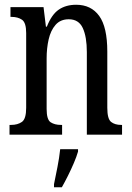

<svg xmlns="http://www.w3.org/2000/svg" viewBox="-20 -566 555 807"><path d="M20 0V-41H27Q54 -41 72 -53.5Q90 -66 90 -113V-427Q90 -471 72.5 -483Q55 -495 29 -495H24V-536H163L173 -454H177Q197 -505 227 -525.5Q257 -546 300 -546Q363 -546 397 -499Q431 -452 431 -349V-113Q431 -66 447 -53.5Q463 -41 489 -41H493V0H345V-347Q345 -411 328 -448Q311 -485 269 -485Q234 -485 213.5 -461.5Q193 -438 184.5 -400.5Q176 -363 176 -321V-108Q176 -63 193 -52Q210 -41 236 -41H241V0ZM207 208Q214 174 221.5 136Q229 98 233 61H308V71Q302 92 290.5 119Q279 146 265.5 173Q252 200 240 221H207Z"/></svg>

Font: Noto Serif Bengali ExtraCondensed
Style: Regular
Weight: 400
Width: 2
Designer: Juan Bruce, Universal Thirst, Indian Type Foundry and the Monotype Design Team.
Foundry: Monotype Imaging Inc.
Version: Version 2.003; ttfautohint (v1.8.4.7-5d5b)